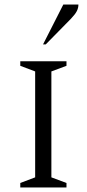

<svg xmlns="http://www.w3.org/2000/svg" viewBox="-20 -832 385 852"><path d="M70 0V-20L136 -45V-515L70 -540V-560H275V-540L208 -515V-45L275 -20V0ZM171 -635 261 -812H328Q328 -797 321 -783Q314 -769 295 -749L183 -635Z"/></svg>

Font: Spectral SC Light
Style: Regular
Weight: 300
Designer: Jean-Baptiste Levee
Foundry: Production Type
Version: Version 2.001